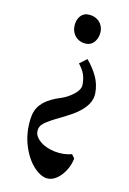

<svg xmlns="http://www.w3.org/2000/svg" viewBox="-87 -603 588 877"><g transform="rotate(10 207.0 -165.0)"><path d="M344 -202Q344 -148 278 -103Q269 -97 259.5 -91.5Q250 -86 240 -81Q212 -67 207 -64Q156 -40 134.5 -23.5Q113 -7 114 17Q114 30 121.5 42Q129 54 141.5 64Q154 74 170 81Q188 89 208.5 93Q229 97 249.5 96.5Q270 96 288 91L301 109Q295 139 279 164.5Q263 190 242 205Q221 220 200 220Q168 220 134.5 185Q101 150 82.5 91Q64 32 73 -36Q78 -76 101.5 -102Q125 -128 172 -146L190 -152Q201 -156 213 -161Q241 -174 260.5 -192.5Q280 -211 280 -229Q280 -258 273 -278Q266 -298 249 -320Q248 -321 247 -323L282 -349Q311 -314 327.5 -279Q344 -244 344 -202ZM319 -484Q319 -465 311.5 -449.5Q304 -434 292 -425.5Q280 -417 265 -417Q245 -417 229.5 -426Q214 -435 205.5 -450.5Q197 -466 197 -484Q197 -504 204 -519Q211 -534 222.5 -542Q234 -550 248 -550Q270 -550 286 -541Q302 -532 310.5 -517Q319 -502 319 -484Z"/></g></svg>

Font: TMT Limkin
Style: Regular
Weight: 400
Designer: Gabriel Drozdov
Version: Version 1.000;Glyphs 3.1.2 (3151)